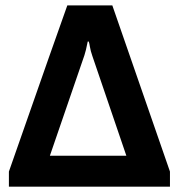

<svg xmlns="http://www.w3.org/2000/svg" viewBox="-20 -696 667 716"><path d="M613.8 0H13.2V-56.2Q202.1 -596.2 231 -675.8H398.9L613.8 -56.2ZM451.2 -115.2 324.2 -487.8Q317.9 -505.9 315.4 -521Q313 -536.1 311 -541H307.1Q300.3 -505.9 294.9 -490.2L166 -115.2Z"/></svg>

Font: Cadman
Style: Bold
Weight: 700
Designer: Paul James MIller
Foundry: High-Logic / Made with FontCreator
Version: Version 2.114;March 28, 2021;FontCreator 13.0.0.2683 64-bit